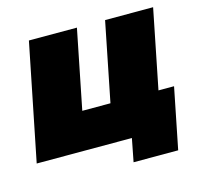

<svg xmlns="http://www.w3.org/2000/svg" viewBox="-99 -654 917 869"><g transform="rotate(-15 359.5 -219.5)"><path d="M108 -547H333L259 -177H391L465 -547H690L616 -177H689L632 108H423L444 0H-2Z"/></g></svg>

Font: Argentum Sans Black
Style: Italic
Weight: 900
Italic angle: -11°
Designer: Julieta Ulanovsky (font), Cristiano Sobral (main changes and remaster)
Foundry: Julieta Ulanovsky (font), Cristiano Sobral (main changes and remaster)
Version: Version 2.007;June 15, 2022;FontCreator 14.0.0.2814 64-bit; 